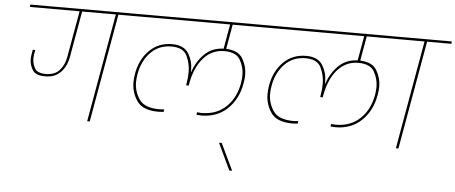

<svg xmlns="http://www.w3.org/2000/svg" viewBox="-59 -887 3027 1277"><g transform="rotate(5 1454.5 -248.0)"><path d="M848 -740 846 -724H684L556 0H539L667 -724H442L387 -414Q376 -353 338 -313Q300 -273 234 -273Q170 -273 149.5 -307Q129 -341 129 -378Q129 -394 132 -412L137 -442H154L148 -411Q146 -397 146 -384Q146 -351 163 -320Q180 -289 237 -289Q297 -289 329 -325Q361 -361 370 -414L425 -724H93L95 -740Z M1447 -724 1418 -560Q1500 -557 1529.5 -506Q1559 -455 1559 -399Q1559 -372 1553 -341Q1535 -236 1466 -170Q1397 -104 1291 -104Q1280 -104 1259 -106L1262 -123Q1283 -121 1292 -121Q1392 -121 1455.5 -182Q1519 -243 1536 -341Q1541 -370 1541 -396Q1541 -448 1514 -496Q1487 -544 1407 -544Q1324 -544 1268 -480Q1212 -416 1192 -303L1191 -295H1174L1175 -303Q1183 -347 1183 -384Q1183 -440 1158.5 -492Q1134 -544 1055 -544Q971 -544 916 -487.5Q861 -431 845 -341Q840 -313 840 -287Q840 -225 875.5 -173Q911 -121 1011 -121Q1020 -121 1043 -123L1040 -106Q1017 -104 1006 -104Q900 -104 861.5 -160.5Q823 -217 823 -284Q823 -311 828 -341Q845 -439 906 -499.5Q967 -560 1058 -560Q1136 -560 1167 -510Q1198 -460 1198 -399Q1198 -393 1198 -387H1200Q1222 -455 1272 -506Q1322 -557 1401 -560L1430 -724H776L778 -740H1743L1741 -724Z M1509 244 1425 66H1443L1528 244Z M2342 -724 2313 -560Q2395 -557 2424.5 -506Q2454 -455 2454 -399Q2454 -372 2448 -341Q2430 -236 2361 -170Q2292 -104 2186 -104Q2175 -104 2154 -106L2157 -123Q2178 -121 2187 -121Q2287 -121 2350.5 -182Q2414 -243 2431 -341Q2436 -370 2436 -396Q2436 -448 2409 -496Q2382 -544 2302 -544Q2219 -544 2163 -480Q2107 -416 2087 -303L2086 -295H2069L2070 -303Q2078 -347 2078 -384Q2078 -440 2053.5 -492Q2029 -544 1950 -544Q1866 -544 1811 -487.5Q1756 -431 1740 -341Q1735 -313 1735 -287Q1735 -225 1770.5 -173Q1806 -121 1906 -121Q1915 -121 1938 -123L1935 -106Q1912 -104 1901 -104Q1795 -104 1756.5 -160.5Q1718 -217 1718 -284Q1718 -311 1723 -341Q1740 -439 1801 -499.5Q1862 -560 1953 -560Q2031 -560 2062 -510Q2093 -460 2093 -399Q2093 -393 2093 -387H2095Q2117 -455 2167 -506Q2217 -557 2296 -560L2325 -724H1671L1673 -740H2638L2636 -724Z M2600 0 2728 -724H2566L2568 -740H2909L2907 -724H2745L2617 0Z"/></g></svg>

Font: Fz Poppins Thin
Style: Italic
Weight: 100
Italic angle: -10°
Designer: Ninad Kale (Devanagari), Jonny Pinhorn (Latin)
Foundry: Indian Type Foundry
Version: Vit hóa bi Vntype.Com & FontZin.Com